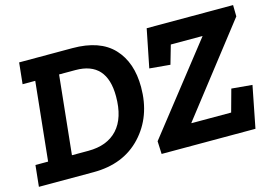

<svg xmlns="http://www.w3.org/2000/svg" viewBox="-88 -823 1408 996"><g transform="rotate(-15 616.5 -325.0)"><path d="M363 -650Q510 -650 582.5 -573Q655 -496 655 -363Q655 -205 559.5 -102.5Q464 0 303 0H9L21 -114H89L133 -536H65L77 -650ZM1172 0H668L665 -69L1031 -535V-536H861L832 -435L721 -445L762 -650H1226L1227 -589L859 -116V-114H1072L1105 -234L1216 -224ZM305 -114Q407 -114 462 -174Q517 -234 517 -350Q517 -536 349 -536H261L217 -114Z"/></g></svg>

Font: Zilla Slab
Style: Bold Italic
Weight: 700
Italic angle: -6°
Designer: Typotheque.com
Foundry: Typotheque type foundry
Version: Version 1.1; 2017; ttfautohint (v1.6)